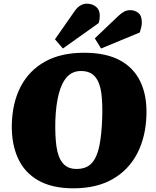

<svg xmlns="http://www.w3.org/2000/svg" viewBox="-20 -1005 848 1041"><path d="M44 -329Q47 -450 93 -537Q139 -624 225 -671.5Q311 -719 435 -719Q554 -719 629.5 -678.5Q705 -638 741 -562.5Q777 -487 774 -384Q771 -264 724.5 -174Q678 -84 591 -34Q504 16 378 16Q263 16 188 -26.5Q113 -69 77.5 -147Q42 -225 44 -329ZM280 -351Q278 -270 286 -211.5Q294 -153 320 -121Q346 -89 395 -89Q449 -89 477.5 -120.5Q506 -152 518.5 -213Q531 -274 534 -362Q537 -442 529.5 -499.5Q522 -557 496 -588.5Q470 -620 419 -620Q373 -620 343.5 -588Q314 -556 298.5 -495.5Q283 -435 280 -351ZM620 -917Q638 -934 653 -942Q668 -950 687 -950Q710 -950 729.5 -935.5Q749 -921 749 -883Q749 -871 746 -858Q743 -845 738 -829L528 -742L494 -797ZM387 -948Q399 -965 415.5 -975Q432 -985 451 -985Q480 -985 500.5 -968.5Q521 -952 521 -921Q521 -912 520 -903Q519 -894 515 -880L321 -742L278 -792Z"/></svg>

Font: Literata 18pt Black
Style: Italic
Weight: 900
Italic angle: -2°
Designer: Latin by Veronika Burian and Jose Scaglione. Greek by Irene Vlachou. Cyrillic by Vera Evstafieva
Foundry: TypeTogether
Version: Version 3.103;gftools[0.9.29]